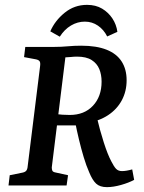

<svg xmlns="http://www.w3.org/2000/svg" viewBox="-20 -763 594 790"><path d="M15 0 20 -42 69 -52Q82 -54 87.5 -60Q93 -66 94 -80L145 -491Q147 -506 142.5 -511.5Q138 -517 127 -519L79 -528L84 -570H204Q232 -570 259 -572.5Q286 -575 314 -575Q377 -575 418.5 -558.5Q460 -542 480.5 -510Q501 -478 501 -433Q501 -387 481 -350Q461 -313 424.5 -289Q388 -265 340 -258L310 -247H202L207 -295Q220 -292 237.5 -291Q255 -290 267 -290Q327 -290 362.5 -328Q398 -366 398 -427Q398 -456 388.5 -479Q379 -502 357 -516Q335 -530 297 -530Q285 -530 271.5 -528.5Q258 -527 249 -527L193 -74Q193 -66 195.5 -60.5Q198 -55 210 -53L260 -42L254 0ZM420 7Q391 7 375.5 -7.5Q360 -22 347 -54Q335 -81 324.5 -116Q314 -151 305 -188.5Q296 -226 289 -262L378 -282Q391 -227 407 -177Q423 -127 438 -99Q449 -77 458 -68Q467 -59 482 -59Q499 -59 524 -66L532 -23Q510 -11 478 -2Q446 7 420 7ZM421 -613Q407 -641 383 -657.5Q359 -674 329 -674Q299 -674 272 -658Q245 -642 226 -612L187 -634Q206 -678 246 -710.5Q286 -743 338 -743Q374 -743 400 -727.5Q426 -712 442.5 -687Q459 -662 463 -632Z"/></svg>

Font: Yrsa Medium
Style: Italic
Weight: 500
Italic angle: -7.10001°
Designer: Anna Giedrys (Yrsa+Rasa design), David Brezina (Yrsa art-direction, Rasa art-direction, design)
Foundry: Rosetta Type Foundry
Version: Version 2.004